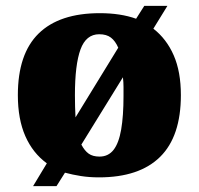

<svg xmlns="http://www.w3.org/2000/svg" viewBox="-20 -596 680 656"><path d="M140 -38Q92 -73 66.5 -131Q41 -189 41 -271Q41 -412 112 -481.5Q183 -551 321 -551Q392 -551 445 -532L473 -576H552L504 -498Q549 -463 573.5 -407Q598 -351 598 -271Q598 -130 527 -60Q456 10 318 10Q285 10 256.5 5.5Q228 1 202 -6L173 40H93ZM320 -61Q350 -61 368 -84Q386 -107 394 -153.5Q402 -200 402 -268Q402 -283 402 -299Q402 -315 400 -332L258 -102Q269 -81 283 -71Q297 -61 320 -61ZM384 -433Q374 -456 359 -467.5Q344 -479 319 -479Q274 -479 255 -427Q236 -375 236 -271Q236 -251 236.5 -231.5Q237 -212 238 -195Z"/></svg>

Font: Noto Serif Armenian Black
Style: Regular
Weight: 900
Version: Version 2.007